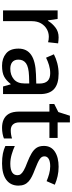

<svg xmlns="http://www.w3.org/2000/svg" viewBox="573 -1273 710 1896"><g transform="rotate(90 928.0 -325.0)"><path d="M349.1 -548.8C311.5 -548.8 279.3 -538.6 252 -517.6C224.6 -496.6 202.1 -471.7 185.1 -442.9H181.2L167 -539.1H83V0H189V-284.2C189 -319.3 196.3 -349.6 210.4 -374.5C239.3 -424.8 290 -452.1 342.8 -452.1C361.8 -452.1 379.9 -449.7 397 -444.8L408.2 -543.9C392.1 -546.4 367.2 -548.8 349.1 -548.8Z M707 -548.8C634.8 -548.8 566.9 -528.8 516.1 -502L549.8 -424.8C596.7 -447.8 647.5 -465.8 702.1 -465.8C767.1 -465.8 805.2 -436.5 805.2 -357.9V-328.1L712.9 -325.2C541 -319.3 460 -262.2 460 -152.8C460 -96.7 476.1 -55.7 508.3 -29.8C540 -3.4 580.6 9.8 628.9 9.8C674.3 9.8 710 2.9 735.8 -10.7C761.2 -23.9 785.6 -45.4 809.1 -75.2H813L834 0H909.2V-365.2C909.2 -491.7 841.8 -548.8 707 -548.8ZM804.2 -258.8V-211.9C804.2 -165.5 790.5 -130.4 762.7 -106.9C734.9 -83.5 700.7 -71.8 659.2 -71.8C606 -71.8 568.8 -95.7 568.8 -151.9C568.8 -184.1 580.6 -209 604.5 -226.6C628.4 -244.1 670.9 -254.4 731.9 -256.8Z M1266.1 -76.2C1219.7 -76.2 1188.5 -103.5 1188.5 -162.1V-458H1342.3V-539.1H1188.5V-660.2H1123L1086.4 -545.9L1007.3 -505.9V-458H1082V-160.2C1082 -116.2 1089.4 -82 1104 -57.1C1132.8 -7.8 1184.6 9.8 1243.2 9.8C1282.2 9.8 1323.2 1.5 1347.2 -8.8V-88.9C1325.7 -81.1 1293.9 -76.2 1266.1 -76.2Z M1813 -151.9C1813 -242.7 1755.4 -275.9 1655.3 -314C1554.7 -354 1523.9 -370.1 1523.9 -409.2C1523.9 -444.8 1558.1 -465.8 1622.1 -465.8C1672.9 -465.8 1722.2 -449.7 1769 -430.2L1804.2 -511.2C1749.5 -534.7 1692.9 -548.8 1627 -548.8C1564.9 -548.8 1515.1 -536.6 1477.5 -511.7C1439.9 -486.8 1420.9 -450.7 1420.9 -403.8C1420.9 -374 1427.2 -349.6 1439.9 -330.6C1465.3 -292.5 1513.2 -268.1 1582 -240.2C1617.7 -227.1 1644.5 -214.8 1662.6 -204.6C1699.2 -183.6 1710 -166 1710 -142.1C1710 -99.1 1677.2 -71.8 1597.2 -71.8C1567.4 -71.8 1536.6 -76.2 1504.9 -85.4C1473.1 -94.7 1445.3 -105 1421.9 -116.2V-22.9C1467.3 -1.5 1518.1 9.8 1594.2 9.8C1731.4 9.8 1813 -46.9 1813 -151.9Z"/></g></svg>

Font: Noto Reveo Sans
Style: Regular
Weight: 500
Designer: Monotype Design Team
Foundry: Monotype Imaging Inc.
Version: Version 2.007